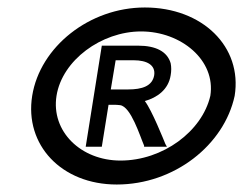

<svg xmlns="http://www.w3.org/2000/svg" viewBox="-20 -482 650 513"><path d="M66 -226C45 -95 144 11 292 11C446 11 579 -95 607 -226C628 -357 521 -462 367 -462C219 -462 87 -357 66 -226ZM131 -226C146 -321 251 -398 357 -398C464 -398 557 -321 542 -226C520 -131 415 -53 302 -53C196 -53 116 -131 131 -226ZM209 -90H252L270 -202H280C288 -202 296 -202 301 -201C330 -197 354 -118 365 -93V-90H426L422 -97C417 -109 386 -187 367 -212C399 -221 430 -242 436 -281C438 -292 438 -303 436 -313C427 -344 397 -360 349 -360H252ZM276 -243 289 -321H337C373 -321 396 -308 392 -281C387 -252 360 -243 322 -243Z"/></svg>

Font: Charger Sport
Style: SeBdExtObl
Weight: 600
Designer: Jasper
Foundry: Cannot Into Space Fonts
Version: Version 1.1